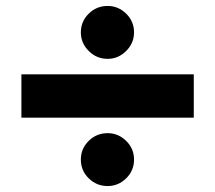

<svg xmlns="http://www.w3.org/2000/svg" viewBox="-20 -613 723 646"><path d="M52 -217V-363H632V-217ZM342 13Q305 13 278.5 -13Q252 -39 252 -76Q252 -113 278.5 -139Q305 -165 342 -165Q378 -165 404.5 -139Q431 -113 431 -76Q431 -39 404.5 -13Q378 13 342 13ZM342 -415Q305 -415 278.5 -441.5Q252 -468 252 -504Q252 -541 278.5 -567Q305 -593 342 -593Q378 -593 404.5 -567Q431 -541 431 -504Q431 -468 404.5 -441.5Q378 -415 342 -415Z"/></svg>

Font: M PLUS 2 ExtraBold
Style: Regular
Weight: 800
Version: Version 1.001